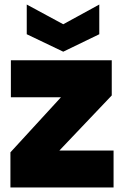

<svg xmlns="http://www.w3.org/2000/svg" viewBox="-20 -827 547 847"><path d="M259 -720 98 -807V-676L259 -599L418 -676V-807ZM473 -561H28V-398H249L26 -155V0H481V-163H242L473 -406Z"/></svg>

Font: Poppins STUK1
Style: Regular
Weight: 400
Designer: Jonny Pinhorn (original), Sammy Jo Hughes (modified version)
Foundry: Type Mafia
Version: Version 1.002;hotconv 1.0.109;makeotfexe 2.5.65596